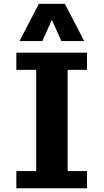

<svg xmlns="http://www.w3.org/2000/svg" viewBox="-20 -988 545 1010"><path d="M66 2.2V-88.1H170.4V-620.5H66V-710.9H437.6V-620.5H335.9V-88.1H437.6V2.2ZM82.4 -771.8 184.5 -967.9H321.2L423 -771.8H302.7L252.9 -883.6L202.7 -771.8Z"/></svg>

Font: Comme
Style: Regular
Weight: 400
Designer: Vernon Adams
Foundry: Vernon Adams
Version: Version 1.000;gftools[0.9.27]